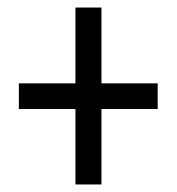

<svg xmlns="http://www.w3.org/2000/svg" viewBox="-20 -608 469 509"><path d="M180 -319V-119H249V-319H398V-387H249V-588H180V-387H30V-319Z"/></svg>

Font: Noto Sans Sinhala UI ExtraCondensed
Style: Regular
Weight: 400
Width: 2
Designer: Jelle Bosma - Monotype Design Team
Foundry: Monotype Imaging Inc.
Version: Version 2.006